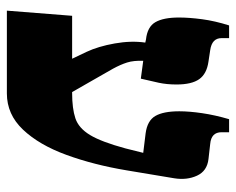

<svg xmlns="http://www.w3.org/2000/svg" viewBox="-84 -603 687 559"><g transform="rotate(90 259.5 -323.5)"><path d="M11 0 26 -190H151L131 -232Q115 -266 106.5 -314Q98 -362 104 -403L95 -405Q58 -409 44.5 -432.5Q31 -456 31 -501Q31 -531 36 -568.5Q41 -606 54 -647H91V-625Q91 -597 126 -592L159 -587Q195 -582 210.5 -560Q226 -538 226 -494Q226 -466 221 -442.5Q216 -419 209 -390L157 -397Q156 -369 162 -350Q168 -331 180 -309L248 -190H251Q296 -190 324.5 -199.5Q353 -209 373 -242Q393 -275 412 -345L425 -397L368 -404Q331 -409 317.5 -432.5Q304 -456 304 -502Q304 -531 309.5 -568.5Q315 -606 327 -647H365V-625Q365 -595 399 -592L443 -587Q478 -583 491.5 -553.5Q505 -524 499 -487L476 -349Q460 -253 431 -173.5Q402 -94 357.5 -47Q313 0 252 0Z"/></g></svg>

Font: Noto Serif Hebrew SemiCondensed Black
Style: Regular
Weight: 900
Width: 4
Designer: Monotype Design Team
Foundry: Monotype Imaging Inc.
Version: Version 2.004; ttfautohint (v1.8.4.7-5d5b)